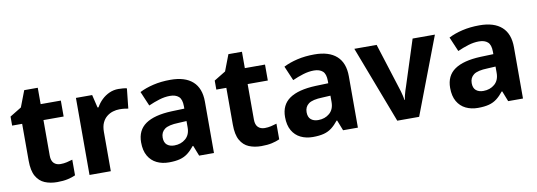

<svg xmlns="http://www.w3.org/2000/svg" viewBox="-54 -996 3745 1340"><g transform="rotate(-10 1818.5 -326.0)"><path d="M309 -110Q332 -110 353.5 -115Q375 -120 394 -126V-15Q370 -4 338.5 3Q307 10 264 10Q215 10 176.5 -6Q138 -22 115.5 -61.5Q93 -101 93 -172V-433H22V-497L104 -547L148 -662H244V-546H387V-433H244V-181Q244 -145 261.5 -127.5Q279 -110 309 -110Z M796 -556Q811 -556 828.5 -554.5Q846 -553 856 -550L841 -409Q830 -411 815 -413Q800 -415 779 -415Q756 -415 732.5 -408Q709 -401 689 -385Q669 -369 657 -343Q645 -317 645 -277V0H494V-546H609L631 -454H638Q654 -483 678 -506Q702 -529 732 -542.5Q762 -556 796 -556Z M1165 -556Q1268 -556 1322 -507.5Q1376 -459 1376 -364V0H1271L1242 -74H1238Q1215 -45 1190.5 -26Q1166 -7 1134 1.5Q1102 10 1056 10Q1008 10 970 -8.5Q932 -27 910 -65Q888 -103 888 -161Q888 -247 950 -290Q1012 -333 1135 -338L1226 -341V-358Q1226 -407 1204 -426.5Q1182 -446 1142 -446Q1105 -446 1066 -434Q1027 -422 989 -405L945 -508Q988 -530 1043.5 -543Q1099 -556 1165 -556ZM1169 -250Q1098 -248 1070 -227Q1042 -206 1042 -168Q1042 -133 1061.5 -116.5Q1081 -100 1113 -100Q1161 -100 1193.5 -128Q1226 -156 1226 -208V-253Z M1756 -110Q1779 -110 1800.5 -115Q1822 -120 1841 -126V-15Q1817 -4 1785.5 3Q1754 10 1711 10Q1662 10 1623.5 -6Q1585 -22 1562.5 -61.5Q1540 -101 1540 -172V-433H1469V-497L1551 -547L1595 -662H1691V-546H1834V-433H1691V-181Q1691 -145 1708.5 -127.5Q1726 -110 1756 -110Z M2185 -556Q2288 -556 2342 -507.5Q2396 -459 2396 -364V0H2291L2262 -74H2258Q2235 -45 2210.5 -26Q2186 -7 2154 1.5Q2122 10 2076 10Q2028 10 1990 -8.5Q1952 -27 1930 -65Q1908 -103 1908 -161Q1908 -247 1970 -290Q2032 -333 2155 -338L2246 -341V-358Q2246 -407 2224 -426.5Q2202 -446 2162 -446Q2125 -446 2086 -434Q2047 -422 2009 -405L1965 -508Q2008 -530 2063.5 -543Q2119 -556 2185 -556ZM2189 -250Q2118 -248 2090 -227Q2062 -206 2062 -168Q2062 -133 2081.5 -116.5Q2101 -100 2133 -100Q2181 -100 2213.5 -128Q2246 -156 2246 -208V-253Z M2675 0 2467 -546H2625L2727 -224Q2731 -213 2735.5 -197Q2740 -181 2744 -164Q2748 -147 2749 -134H2752Q2754 -147 2758 -163.5Q2762 -180 2767 -196Q2772 -212 2776 -223L2880 -546H3038L2830 0Z M3355 -556Q3458 -556 3512 -507.5Q3566 -459 3566 -364V0H3461L3432 -74H3428Q3405 -45 3380.5 -26Q3356 -7 3324 1.5Q3292 10 3246 10Q3198 10 3160 -8.5Q3122 -27 3100 -65Q3078 -103 3078 -161Q3078 -247 3140 -290Q3202 -333 3325 -338L3416 -341V-358Q3416 -407 3394 -426.5Q3372 -446 3332 -446Q3295 -446 3256 -434Q3217 -422 3179 -405L3135 -508Q3178 -530 3233.5 -543Q3289 -556 3355 -556ZM3359 -250Q3288 -248 3260 -227Q3232 -206 3232 -168Q3232 -133 3251.5 -116.5Q3271 -100 3303 -100Q3351 -100 3383.5 -128Q3416 -156 3416 -208V-253Z"/></g></svg>

Font: Noto Sans Lao Looped
Style: Bold
Weight: 700
Designer: Mark Frömberg, Ben Mitchell
Foundry: The Fontpad Ltd
Version: Version 1.001